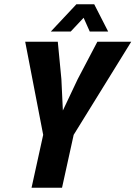

<svg xmlns="http://www.w3.org/2000/svg" viewBox="-20 -887 640 907"><path d="M184 -250 99 -690H253L270 -513L277 -365L347 -513L440 -690H600L328 -250L273 0H129ZM341 -867H425L491 -738H404L375 -803L314 -738H220Z"/></svg>

Font: Decalotype
Style: Bold Italic
Weight: 700
Italic angle: -12°
Designer: Alfredo Marco Pradil
Foundry: Alfredo Marco Pradil
Version: Version 1.0